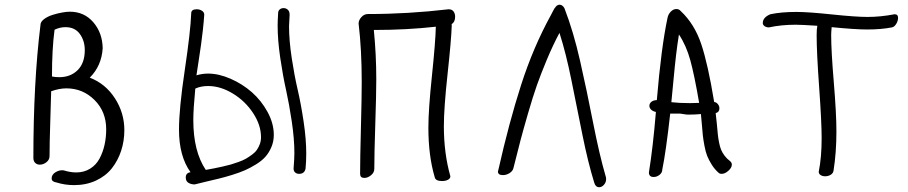

<svg xmlns="http://www.w3.org/2000/svg" viewBox="-20 -741 3810 806"><path d="M149.9 -636.2Q149.9 -649.4 164.8 -660.6Q179.7 -671.9 200.7 -678.5Q221.7 -685.1 241 -688.5Q260.3 -691.9 272.9 -691.9Q333.5 -691.9 371.6 -647.7Q409.7 -603.5 411.1 -539.1Q406.7 -464.8 356.9 -415Q422.9 -389.6 462.4 -328.4Q502 -267.1 502 -194.8Q502 -148.9 488.5 -107.9Q475.1 -66.9 449.5 -34.4Q423.8 -2 382.8 17.1Q341.8 36.1 291 36.1Q252.4 36.1 216.8 24.9Q196.8 22 196.8 7.8Q196.8 -8.3 213.6 -18.3Q230.5 -28.3 247.1 -25.9Q275.4 -17.1 299.8 -17.1Q333 -17.1 358.4 -33Q383.8 -48.8 397.9 -75.4Q412.1 -102.1 418.9 -133.1Q425.8 -164.1 425.8 -198.2Q425.8 -272.5 376.7 -321.3Q327.6 -370.1 258.8 -370.1Q229 -370.1 194.8 -357.9Q194.3 -333.5 191.2 -235.8Q188 -138.2 188 -85.9Q188 -70.3 175 -60.1Q162.1 -49.8 147 -49.8Q135.7 -49.8 127.9 -57.1Q120.1 -64.5 120.1 -78.1Q120.1 -395 149.9 -636.2ZM209 -616.2Q198.2 -535.6 198.2 -419.9Q211.4 -417 229 -417Q275.9 -417 305.9 -446.5Q335.9 -476.1 335.9 -530.8Q335.9 -569.8 315.2 -598.4Q294.4 -627 254.9 -627Q231.4 -627 209 -616.2Z M782.7 -685.1Q782.7 -702.1 805.7 -702.1Q817.9 -702.1 827.6 -696Q837.4 -689.9 837.4 -679.2Q835.4 -649.4 831.5 -613.8Q827.6 -578.1 824 -553.5Q820.3 -528.8 814 -486.3Q807.6 -443.8 804.7 -424.8Q828.6 -432.1 853.5 -432.1Q898.4 -432.1 948 -410.4Q997.6 -388.7 1037.4 -353.8Q1077.1 -318.8 1103.3 -270.8Q1129.4 -222.7 1129.4 -174.8Q1129.4 -147.5 1119.4 -123.8Q1109.4 -100.1 1094.2 -83Q1079.1 -65.9 1054.4 -50.8Q1029.8 -35.6 1007.3 -25.9Q984.9 -16.1 953.1 -6.3Q921.4 3.4 898.7 8.8Q876 14.2 844.5 21.7Q813 29.3 797.4 33.2Q782.2 33.2 771 26.4Q759.8 19.5 759.8 3.9Q759.8 -15.1 779.8 -18.1Q731.4 -85.4 731.4 -196.8Q731.4 -284.7 755.6 -446.5Q779.8 -608.4 782.7 -685.1ZM1075.7 -165Q1075.7 -215.8 1042.7 -266.1Q1009.8 -316.4 957.8 -348.1Q905.8 -379.9 853.5 -379.9Q823.2 -379.9 799.8 -369.1Q791.5 -282.2 791.5 -236.8Q791.5 -105.5 843.8 -27.8Q866.2 -31.7 878.4 -34.2Q890.6 -36.6 913.1 -41.5Q935.5 -46.4 948.7 -50.3Q961.9 -54.2 981.2 -61Q1000.5 -67.9 1012.2 -74.7Q1023.9 -81.5 1037.4 -91.3Q1050.8 -101.1 1058.1 -111.6Q1065.4 -122.1 1070.6 -135.7Q1075.7 -149.4 1075.7 -165ZM1147.5 -685.1Q1147.5 -695.8 1154.3 -701.4Q1161.1 -707 1170.4 -707Q1180.7 -707 1188.2 -700.2Q1195.8 -693.4 1195.8 -679.2Q1193.4 -638.7 1193.4 -630.9Q1193.4 -571.3 1204.6 -497.6Q1215.8 -423.8 1229.5 -365Q1243.2 -306.2 1254.4 -231.7Q1265.6 -157.2 1265.6 -96.2Q1265.6 -64.5 1262.7 -33.2Q1258.3 -11.2 1235.4 -11.2Q1225.6 -11.2 1219 -17.1Q1212.4 -22.9 1212.4 -33.2Q1215.8 -76.7 1215.8 -98.1Q1215.8 -157.7 1204.8 -231.4Q1193.8 -305.2 1180.7 -364Q1167.5 -422.9 1156.5 -497.6Q1145.5 -572.3 1145.5 -633.8Q1145.5 -650.9 1147.5 -685.1Z M1809.6 -628.9Q1688 -615.2 1549.3 -615.2Q1559.6 -512.2 1559.6 -408.2Q1559.6 -344.7 1555.4 -219.2Q1551.3 -93.8 1551.3 -32.2Q1551.3 -16.6 1537.6 -5.4Q1523.9 5.9 1509.3 5.9Q1491.7 5.9 1491.7 -11.2Q1491.7 -75.2 1495.1 -203.9Q1498.5 -332.5 1498.5 -396Q1498.5 -532.7 1485.4 -642.1Q1485.4 -656.2 1497.1 -669.2Q1508.8 -682.1 1524.4 -682.1Q1693.4 -682.1 1863.3 -702.1Q1877 -702.1 1883.8 -693.1Q1890.6 -684.1 1890.6 -670.9Q1890.6 -648.4 1875.5 -639.2Q1875.5 -638.7 1876 -637.7Q1876.5 -636.7 1876.5 -636.2Q1874.5 -573.7 1858.9 -430.7Q1843.3 -287.6 1843.3 -210.9Q1843.3 -97.7 1870.6 -1Q1870.6 8.3 1860.4 13.7Q1850.1 19 1835.4 19Q1807.6 19 1804.7 2Q1778.3 -87.4 1778.3 -205.1Q1778.3 -280.3 1793.2 -422.6Q1808.1 -564.9 1809.6 -628.9Z M2135.3 -35.2Q2132.3 -22.5 2118.9 -14.2Q2105.5 -5.9 2091.3 -5.9Q2070.3 -5.9 2070.3 -21Q2070.3 -22.9 2072.3 -28.8Q2116.7 -226.1 2167.5 -384.3Q2218.3 -542.5 2293.5 -679.2Q2294.9 -681.2 2301 -693.8Q2307.1 -706.5 2314 -713.9Q2320.8 -721.2 2329.6 -721.2Q2335.4 -721.2 2341.1 -716.8Q2346.7 -712.4 2349.6 -706.1Q2387.2 -608.9 2415 -486.1Q2442.9 -363.3 2469.5 -227.5Q2496.1 -91.8 2522.5 -1Q2524.4 2.9 2524.4 11.2Q2524.4 24.4 2515.4 34.7Q2506.3 44.9 2495.6 44.9Q2480 44.9 2474.6 25.9Q2448.2 -59.6 2425 -174.8Q2401.9 -290 2378.9 -403.8Q2356 -517.6 2328.6 -603Q2301.3 -551.8 2276.1 -491.7Q2251 -431.6 2234.1 -384Q2217.3 -336.4 2196.5 -264.6Q2175.8 -192.9 2165.5 -153.8Q2155.3 -114.7 2135.3 -35.2Z M2733.4 -271Q2720.2 -273.9 2713.1 -281Q2706.1 -288.1 2706.1 -296.9Q2706.1 -306.6 2714.4 -313.5Q2722.7 -320.3 2737.3 -320.8Q2755.9 -542.5 2782.2 -666Q2785.2 -681.2 2795.9 -692.1Q2806.6 -703.1 2819.3 -703.1Q2830.6 -703.1 2837.4 -694.8Q2895 -641.1 2923.6 -556.4Q2952.1 -471.7 2978 -313Q2987.8 -311.5 2993.9 -303.5Q3000 -295.4 3000 -286.1Q3000 -270 2984.4 -266.1Q2986.8 -247.6 2989.3 -220.5Q2991.7 -193.4 2993.2 -178.5Q2994.6 -163.6 2998.3 -144.3Q3002 -125 3007.1 -112.5Q3012.2 -100.1 3021.7 -87.4Q3031.2 -74.7 3044.4 -64.9Q3052.2 -58.6 3052.2 -49.8Q3052.2 -37.1 3037.8 -24.2Q3023.4 -11.2 3009.3 -11.2Q3001 -11.2 2996.1 -16.1Q2980 -30.3 2967.8 -49.8Q2955.6 -69.3 2948.7 -86.4Q2941.9 -103.5 2937 -130.1Q2932.1 -156.7 2930.4 -172.9Q2928.7 -189 2926.3 -219.5Q2923.8 -250 2922.4 -262.2Q2898.4 -259.8 2868.2 -259.8Q2862.3 -259.8 2851.3 -261.7Q2840.3 -263.7 2834.5 -264.2H2793.5Q2775.4 -102.5 2760.3 -29.8Q2760.3 -16.1 2748.8 -7.1Q2737.3 2 2724.1 2Q2704.1 2 2704.1 -17.1Q2721.2 -123.5 2733.4 -271ZM2830.1 -596.2Q2823.2 -553.2 2818.1 -510Q2813 -466.8 2806.6 -398.2Q2800.3 -329.6 2798.3 -312Q2831.5 -308.1 2876.5 -308.1Q2883.3 -308.1 2896 -308.6Q2908.7 -309.1 2915 -309.1Q2895 -425.8 2877.9 -488Q2860.8 -550.3 2830.1 -596.2Z M3479 -23.9Q3477.1 -13.2 3466.8 -7.1Q3456.5 -1 3444.3 -1Q3432.6 -1 3424.8 -6.1Q3417 -11.2 3417 -20Q3429.2 -81.1 3429.2 -161.1Q3429.2 -228.5 3418.7 -375Q3408.2 -521.5 3408.2 -592.8Q3408.2 -619.6 3411.1 -632.8Q3344.2 -637.2 3320.3 -637.2Q3259.8 -637.2 3208 -626Q3196.8 -626 3189.5 -631.3Q3182.1 -636.7 3182.1 -644Q3182.1 -668 3213.9 -681.2Q3259.3 -690.9 3323.2 -690.9Q3373 -690.9 3472.7 -680.4Q3572.3 -669.9 3622.1 -669.9Q3676.3 -669.9 3735.4 -681.2Q3750 -681.2 3750 -666Q3750 -653.3 3742.2 -640.6Q3734.4 -627.9 3724.1 -626Q3678.7 -617.2 3620.1 -617.2Q3570.8 -617.2 3471.2 -627Q3469.2 -604.5 3469.2 -594.2Q3469.2 -527.3 3480.2 -395.8Q3491.2 -264.2 3491.2 -189Q3491.2 -100.6 3479 -23.9Z"/></svg>

Font: Zhizn
Style: Regular
Weight: 400
Designer: Peter Zharnov
Foundry: Peter Zharnov
Version: Version 1.000